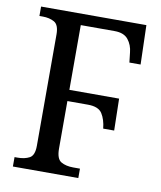

<svg xmlns="http://www.w3.org/2000/svg" viewBox="-81 -779 709 844"><g transform="rotate(10 273.5 -357.0)"><path d="M34 0V-42H47Q79 -42 100.5 -53.5Q122 -65 122 -108V-605Q122 -648 100.5 -660Q79 -672 49 -672H34V-714H504L509 -539H459L454 -583Q451 -616 432 -640Q413 -664 371 -664H220V-375H442L445 -233H396Q392 -273 375.5 -299Q359 -325 312 -325H220V-113Q220 -67 241.5 -54.5Q263 -42 296 -42H326V0Z"/></g></svg>

Font: Noto Serif SemiCondensed
Style: Regular
Weight: 400
Width: 4
Designer: Monotype Design Team
Foundry: Monotype Imaging Inc.
Version: Version 2.013